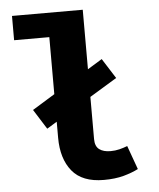

<svg xmlns="http://www.w3.org/2000/svg" viewBox="-54 -808 724 872"><g transform="rotate(-5 307.5 -372.0)"><path d="M422.1 -530.3 480 -439 355.9 -363.6V-171.3Q355.9 -138.5 374.6 -124.4Q393.3 -110.3 426.2 -110.3Q447.2 -110.3 466.7 -115.1Q486.2 -120 503.1 -126.7L542.1 -18.5Q514.4 -4.1 475.4 6.7Q436.4 17.4 384.6 17.4Q286.2 17.4 240 -39.2Q193.8 -95.9 193.8 -191.3V-264.6L148.2 -236.9L91.3 -327.2L193.8 -390.3V-650.3H33.3V-761H355.9V-489.7Z"/></g></svg>

Font: Fira Code
Style: Bold
Weight: 700
Monospace: yes
Designer: Carrois Corporate, Edenspiekermann AG, Nikita Prokopov
Foundry: Carrois Corporate, Edenspiekermann AG, Nikita Prokopov
Version: Version 6.000; ttfautohint (v1.8.2) -l 8 -r 50 -G 200 -x 14 